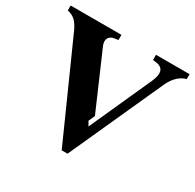

<svg xmlns="http://www.w3.org/2000/svg" viewBox="-154 -871 1073 1054"><g transform="rotate(30 382.0 -343.5)"><path d="M271 -594 424 -241 406 -201 422 -174 598 -564Q619 -610 610.5 -635.5Q602 -661 563 -665L546 -667V-700H759V-669Q731 -662 707.5 -640Q684 -618 668 -585L397 13H360L89 -593Q73 -627 54.5 -644.5Q36 -662 5 -669V-700H327V-667L310 -665Q279 -662 268.5 -642.5Q258 -623 271 -594Z"/></g></svg>

Font: Redaction
Style: Bold
Weight: 700
Designer: Jeremy Mickel / Forest Young
Foundry: MCKL
Version: Version 2.001; Redaction Bold